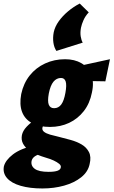

<svg xmlns="http://www.w3.org/2000/svg" viewBox="-89 -777 642 1086"><path d="M151 289Q80 289 28 274Q-24 259 -49 230.5Q-74 202 -67 164Q-58 129 -16 96.5Q26 64 113 42L150 92Q123 97 108.5 107Q94 117 90 132Q84 160 107 177.5Q130 195 186 195Q220 195 237 188.5Q254 182 255 169Q257 159 245.5 149.5Q234 140 215 131Q196 122 171 115Q147 108 121 97.5Q95 87 73.5 71.5Q52 56 41 35Q30 14 35 -13Q40 -37 61 -59.5Q82 -82 113.5 -103Q145 -124 179 -139L205 -109Q189 -97 177.5 -89.5Q166 -82 160 -74.5Q154 -67 151 -55Q148 -41 160 -31.5Q172 -22 194.5 -15.5Q217 -9 244 -3Q276 5 310.5 14.5Q345 24 372.5 40Q400 56 414 83Q428 110 418 151Q409 195 370 226Q331 257 273.5 273Q216 289 151 289ZM194 -59Q133 -59 92.5 -80.5Q52 -102 36 -143.5Q20 -185 31 -245Q44 -306 79 -350Q114 -394 166 -418Q218 -442 279 -442Q333 -442 371.5 -419.5Q410 -397 427 -355Q444 -313 431 -254Q419 -192 385 -148.5Q351 -105 302 -82Q253 -59 194 -59ZM217 -165Q242 -165 257.5 -186Q273 -207 281 -252Q289 -296 282.5 -316Q276 -336 256 -336Q231 -336 213.5 -315Q196 -294 187 -248Q179 -204 187 -184.5Q195 -165 217 -165ZM507 -317 336 -320 345 -401 533 -442ZM362 -757 413 -707Q394 -687 383.5 -663.5Q373 -640 369 -620Q364 -593 367.5 -571Q371 -549 379 -536L230 -489Q217 -508 213 -536Q209 -564 215 -595Q222 -627 243.5 -657Q265 -687 296 -713Q327 -739 362 -757Z"/></svg>

Font: Ysabeau Office Black
Style: Italic
Weight: 900
Italic angle: -12°
Designer: Christian Thalmann (Catharsis Fonts)
Version: Version 2.001;gftools[0.9.30]; featfreeze: tnum,lnum,ss02